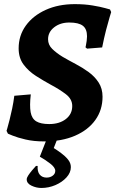

<svg xmlns="http://www.w3.org/2000/svg" viewBox="-20 -673 560 930"><path d="M193.4 12Q142.9 12 103.4 2.6Q63.9 -6.7 41.2 -16.1Q18.4 -25.5 18.4 -25.5L11.7 -39.1Q11.7 -39.1 15.9 -53.5Q20.1 -67.8 26.3 -92.2Q32.4 -116.6 38.9 -147Q45.3 -177.5 49.3 -209.1L129.1 -215.9Q122.8 -161.2 128.4 -129.7Q134.1 -98.2 155.8 -85.1Q177.5 -72.1 218.2 -72.1Q267.5 -72.1 298.7 -96.1Q329.9 -120.2 329.9 -159.4Q329.9 -193.1 299.1 -216.6Q268.3 -240.2 226.2 -262.5Q190.1 -282.2 154 -305.3Q118 -328.4 94.2 -360.3Q70.3 -392.1 70.3 -438.7Q70.3 -500.9 105.1 -549Q139.9 -597.2 201.4 -625.1Q263 -653 342.4 -653Q390.4 -653 428.6 -646.5Q466.9 -640.1 489.9 -633.6Q512.9 -627.2 512.9 -627.2L518.5 -614.5Q518.5 -614.5 511.3 -590.8Q504.1 -567.1 493.9 -528Q483.8 -488.8 474.8 -443.2L401.8 -437.4L394.1 -443.8Q394.1 -443.8 396.2 -453.1Q398.3 -462.4 399.9 -475.2Q401.5 -487.9 401.5 -497.1Q401.5 -532.7 381.2 -548.3Q360.8 -563.9 315.9 -563.9Q272 -563.9 242.4 -540.8Q212.8 -517.7 212.8 -483Q212.8 -455.9 233.1 -436Q253.4 -416.1 283.5 -397.7Q312.6 -380.8 346.2 -363.1Q379.8 -345.4 409.4 -323.9Q439 -302.3 457.8 -273.2Q476.7 -244.1 476.7 -204.5Q476.7 -140.6 441.8 -91.8Q406.9 -43 343.2 -15.5Q279.5 12 193.4 12ZM217.9 -28.9H268.9L240.4 44.1Q256.7 54.2 275.9 68.4Q295.2 82.5 309.2 99.5Q323.2 116.5 323.2 136.4Q323.2 163.3 302 186.4Q280.9 209.6 248.2 223.6Q215.6 237.5 180.4 237.5Q156.2 237.5 132.8 226.5Q109.4 215.5 109.4 195.8Q109.4 187.9 116.9 176.6Q124.4 165.2 135.1 152.4Q145.7 139.5 154.4 130.6H162.4Q160.4 158.6 172.5 172.9Q184.6 187.2 205.7 187.2Q223 187.2 235.4 177.9Q247.7 168.7 247.7 154.4Q247.7 138.3 223.3 119.4Q198.9 100.5 172.9 85.9Z"/></svg>

Font: Alegreya
Style: Italic
Weight: 400
Italic angle: -7°
Designer: Juan Pablo del Peral
Foundry: Huerta Tipografica
Version: Version 2.009